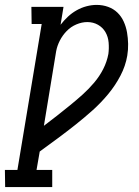

<svg xmlns="http://www.w3.org/2000/svg" viewBox="-47 -763 567 783"><path d="M-26 0 -27 -70H24L123 -665H82L81 -735H212L200 -662Q214 -680 230 -695Q246 -710 265.5 -721Q285 -732 306 -737.5Q327 -743 347 -743Q372 -743 394 -735Q416 -727 432 -711.5Q448 -696 457.5 -675Q467 -654 471 -631Q475 -608 475.5 -584Q476 -560 472 -536Q465 -494 444 -454Q423 -414 394 -379Q365 -344 331 -313.5Q297 -283 261 -254.5Q225 -226 188.5 -199Q152 -172 115 -145L102 -70H166V0ZM132 -250Q160 -271 186 -291.5Q212 -312 238.5 -333.5Q265 -355 290 -377.5Q315 -400 337 -426Q359 -452 374 -481.5Q389 -511 395 -543Q398 -566 396 -589.5Q394 -613 383 -632Q372 -651 352.5 -662Q333 -673 309 -673Q287 -673 264.5 -663.5Q242 -654 225 -636.5Q208 -619 197 -597.5Q186 -576 182 -554Z"/></svg>

Font: Iosevka Curly Slab
Style: Italic
Weight: 400
Italic angle: -9°
Monospace: yes
Designer: Belleve Invis
Foundry: Belleve Invis
Version: Version 22.1.2; ttfautohint (v1.8.4)